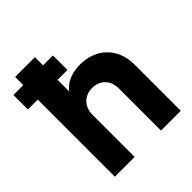

<svg xmlns="http://www.w3.org/2000/svg" viewBox="-225 -893 1030 1030"><g transform="rotate(-45 289.5 -378.5)"><path d="M280 -585V-695H205V-757H55V-695H-20V-585H55V0H205V-319C205 -382 246 -423 305 -423C365 -423 405 -382 405 -319V0H555V-351C555 -475 472 -558 348 -558C310 -558 277 -550 249 -535C231 -525 216 -512 205 -496V-585Z"/></g></svg>

Font: Plus Jakarta Sans ExtraBold
Style: Regular
Weight: 800
Designer: Gumpita Rahayu
Foundry: Tokotype
Version: Version 2.071;gftools[0.9.30]